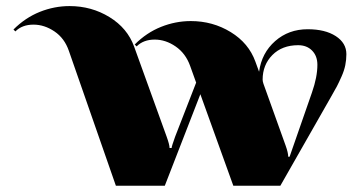

<svg xmlns="http://www.w3.org/2000/svg" viewBox="-20 -596 1155 616"><path d="M351.8 0 201 -432.7Q187.1 -473.3 154.7 -495.2Q122.4 -517 87.4 -517Q51.1 -517 29.3 -495.2L23.2 -501.3Q61.2 -539.3 107.7 -557.9Q154.3 -576.5 203.2 -576.5Q273.6 -576.5 331.3 -541.1Q389 -505.7 410.4 -446.2L514.9 -156.9Q524 -131.6 524 -121.1H530.6Q530.6 -126.3 542 -157.8L609.3 -330.9L590 -384.6Q575.6 -424.8 543.5 -446.9Q511.4 -469 476.4 -469Q440.1 -469 418.3 -447.1L412.2 -453.2Q450.2 -491.3 496.7 -509.8Q543.3 -528.4 592.2 -528.4Q662.6 -528.4 720.3 -493Q778 -457.6 799.4 -398.2L811.2 -365.8Q819.5 -426.1 862.8 -464.2Q906 -502.2 967.2 -502.2Q1023.2 -502.2 1057.3 -480.1Q1091.3 -458 1091.3 -422.2Q1091.3 -404.3 1087.8 -387Q1084.4 -369.8 1075.8 -350.5Q1067.3 -331.3 1060.8 -318.8Q1054.2 -306.4 1041.1 -283.7L879.4 0H728.6L622.8 -293.7L508.7 0ZM904.7 -93.1H909.1L980.8 -299Q998.3 -348.8 998.3 -388.1Q998.3 -416.5 981.2 -433.8Q964.2 -451 936.6 -451Q885.1 -451 853.8 -419.4Q822.6 -387.7 822.6 -340.5Q822.6 -335.2 825.2 -327.4Q890.7 -145.1 896.4 -128.9Q904.7 -105.8 904.7 -93.1Z"/></svg>

Font: Wabroye
Style: Medium
Weight: 500
Designer: gluk
Foundry: gluk
Version: Version 0.14